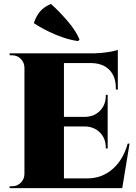

<svg xmlns="http://www.w3.org/2000/svg" viewBox="-20 -977 707 997"><path d="M393.1 -771 385.7 -763.7Q333.5 -770 269.3 -796.9Q205.1 -823.7 155.8 -856.9Q167.5 -893.6 188.2 -917.7Q209 -941.9 244.6 -956.5Q287.1 -918.9 331.5 -866.9Q376 -814.9 393.1 -771ZM643.1 -231.4H652.8L614.7 0H29.8L30.3 -9.8H43Q69.3 -9.8 87.9 -28.3Q106.4 -46.9 106.9 -72.8V-627.4Q106 -653.3 87.6 -671.6Q69.3 -689.9 43 -689.9H30.3L29.8 -700.2H472.7Q503.9 -700.7 540.5 -706.3Q577.1 -711.9 591.8 -718.3V-511.7L581.5 -512.2V-520Q581.5 -579.1 548.8 -613.3Q516.1 -647.5 457 -649.4H312V-370.1H420.9Q468.3 -370.6 498.8 -401.4Q529.3 -432.1 529.3 -479.5V-484.4H539.1V-206.1H529.3V-210.9Q529.3 -257.8 499.5 -288.3Q469.7 -318.8 422.4 -320.3H312V-50.8H435.5Q508.3 -50.8 564 -98.6Q619.6 -146.5 643.1 -231.4Z"/></svg>

Font: Cinzel Black
Style: Regular
Weight: 900
Designer: Natanael Gama
Version: Version 1.001;PS 001.001;hotconv 1.0.56;makeotf.lib2.0.21325